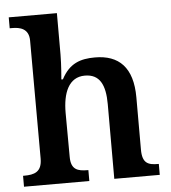

<svg xmlns="http://www.w3.org/2000/svg" viewBox="-54 -809 762 858"><g transform="rotate(-5 327.5 -380.0)"><path d="M19 0H312V-49H309C265 -49 234 -57 234 -115L233 -313C233 -401 260 -471 333 -471C400 -471 424 -421 424 -335V0H628V-49H625C580 -49 554 -58 554 -120V-354C554 -489 492 -548 385 -548C320 -548 270 -532 234 -463H227C227 -463 233 -528 233 -574V-760H17V-711H28C62 -711 103 -703 103 -648L104 -119C104 -58 69 -49 24 -49H19Z"/></g></svg>

Font: Noto Serif SemiBold
Style: Regular
Weight: 600
Designer: Monotype Design Team
Foundry: Monotype Imaging Inc.
Version: Version 2.013